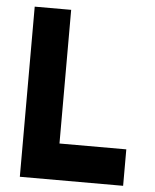

<svg xmlns="http://www.w3.org/2000/svg" viewBox="-51 -744 637 787"><g transform="rotate(5 267.5 -350.0)"><path d="M60 0V-700H210V-150H485V0Z"/></g></svg>

Font: Urbanist Black
Style: Regular
Weight: 900
Designer: Corey Hu
Foundry: Corey Hu
Version: Version 1.330; ttfautohint (v1.8.4.7-5d5b)